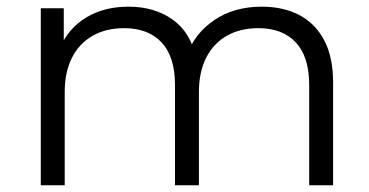

<svg xmlns="http://www.w3.org/2000/svg" viewBox="-20 -550 1094 570"><path d="M101.1 0V-525.5H169.3V-382.9L158.2 -408Q182.5 -465.4 235.5 -497.8Q288.5 -530.2 361.6 -530.2Q438.8 -530.2 492.7 -491.7Q546.7 -453.2 562.6 -376L535.2 -386.6Q557.6 -450.8 616.4 -490.5Q675.1 -530.2 757.2 -530.2Q820.9 -530.2 868.4 -505.4Q916 -480.6 942.4 -430.6Q968.9 -380.7 968.9 -305V0H897.9V-297.6Q897.9 -381.2 858.4 -423.8Q818.8 -466.4 746.8 -466.4Q693.3 -466.4 653.4 -443.8Q613.6 -421.1 592.1 -378.7Q570.5 -336.2 570.5 -275.9V0H499.5V-297.6Q499.5 -381.2 460 -423.8Q420.4 -466.4 348.4 -466.4Q294.9 -466.4 255 -443.8Q215.2 -421.1 193.7 -378.7Q172.1 -336.2 172.1 -275.9V0Z"/></svg>

Font: Montserrat Alternates Thin
Style: Regular
Weight: 100
Designer: Julieta Ulanovsky
Foundry: Julieta Ulanovsky
Version: Version 9.000